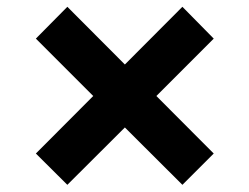

<svg xmlns="http://www.w3.org/2000/svg" viewBox="-20 -567 719 554"><path d="M506.3 -33.7 340.3 -199.2 174.3 -33.7 83.5 -124 249 -290 83.5 -455.6 174.3 -547.4 340.3 -380.9 506.3 -547.4 596.7 -455.6 431.2 -290 596.7 -124Z"/></svg>

Font: Inter-Bold
Style: Bold
Weight: 700
Designer: Rasmus Andersson
Foundry: rsms
Version: Version 4.000;git-a52131595